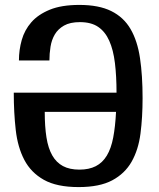

<svg xmlns="http://www.w3.org/2000/svg" viewBox="-20 -750 647 781"><path d="M303 -730Q382 -730 432.5 -705Q483 -680 511 -632Q539 -584 549.5 -513.5Q560 -443 560 -351Q560 -273 551.5 -207Q543 -141 515.5 -92.5Q488 -44 436.5 -16.5Q385 11 300 11Q211 11 158.5 -18.5Q106 -48 79 -99.5Q52 -151 44 -221.5Q36 -292 36 -373H454Q454 -440 447.5 -493.5Q441 -547 424.5 -584Q408 -621 379.5 -640.5Q351 -660 305 -660Q265 -660 240.5 -646Q216 -632 203 -610Q190 -588 185.5 -560Q181 -532 181 -504H57Q57 -547 68.5 -587.5Q80 -628 107.5 -659.5Q135 -691 182.5 -710.5Q230 -730 303 -730ZM303 -60Q342 -60 369.5 -74Q397 -88 414.5 -117Q432 -146 440.5 -190.5Q449 -235 452 -295H162Q162 -235 169 -191Q176 -147 192.5 -118Q209 -89 236 -74.5Q263 -60 303 -60Z"/></svg>

Font: HermeneusOne
Style: Regular
Weight: 400
Designer: Rodrigo Fuenzalida, Pablo Impallari
Foundry: Pablo Impallari, Rodrigo Fuenzalida
Version: Version 1.000; ttfautohint (v0.8) -G 200 -r 50